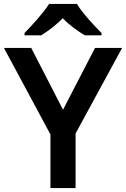

<svg xmlns="http://www.w3.org/2000/svg" viewBox="-20 -958 642 978"><path d="M372 -938H230C202 -893 142 -828 105 -790V-778H190C225 -800 264 -829 300 -865C334 -829 377 -799 412 -778H497V-790C460 -827 398 -893 372 -938ZM301 -399 139 -714H0L237 -273V0H365V-278L602 -714H464Z"/></svg>

Font: Noto Sans Gunjala Gondi Semibold
Style: Regular
Weight: 400
Designer: Ek Type
Foundry: Ek Type
Version: Version 1.004